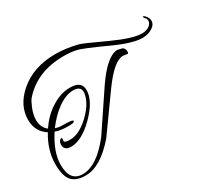

<svg xmlns="http://www.w3.org/2000/svg" viewBox="-159 -956 1395 1299"><g transform="rotate(-30 538.5 -306.5)"><path d="M1049 -537C1068 -550 1077 -566 1077 -584C1077 -611 1052 -638 1041 -638C1040 -638 1039 -637 1039 -636C1039 -633 1041 -629 1046 -622C1055 -614 1059 -605 1059 -595C1059 -586 1055 -576 1047 -567C1032 -550 1009 -541 978 -541C933 -541 861 -563 764 -607C650 -660 586 -688 572 -691C512 -706 455 -714 400 -714C285 -714 190 -682 116 -617C51 -560 18 -494 18 -420C18 -359 43 -312 92 -281C51 -213 29 -144 28 -73C27 -14 37 29 56 56C78 86 116 101 169 101C248 101 329 51 414 -48L613 -326C685 -425 744 -475 790 -475C798 -475 818 -470 822 -470C828 -470 831 -473 832 -480C833 -499 827 -513 814 -520L776 -529C721 -526 658 -471 585 -365L389 -73C308 31 231 83 156 83C90 83 57 40 57 -45C57 -112 83 -184 134 -262C147 -257 161 -253 176 -251C194 -248 213 -247 234 -247C266 -246 282 -251 282 -261C282 -266 267 -270 238 -271C201 -272 182 -273 178 -273C165 -276 154 -278 147 -281C182 -328 219 -366 260 -395C303 -426 344 -441 381 -441C430 -441 448 -417 435 -369C424 -324 394 -279 346 -234C294 -186 245 -162 200 -162C169 -162 154 -167 154 -177C154 -181 156 -193 156 -200C140 -204 127 -184 127 -163C127 -132 145 -117 181 -117C237 -117 298 -150 363 -215C429 -281 462 -342 462 -398C462 -445 432 -468 372 -468C323 -468 274 -452 225 -421C179 -392 139 -352 105 -302C78 -323 64 -353 64 -392C64 -420 71 -451 85 -484C96 -510 106 -529 116 -540C195 -629 304 -674 442 -674C477 -674 508 -671 536 -665C564 -660 634 -631 745 -580C843 -535 917 -513 966 -513C999 -513 1026 -521 1049 -537Z"/></g></svg>

Font: AlexBrush
Style: Regular
Weight: 400
Designer: Robert E. Leuschke
Foundry: Robert E. Leuschke
Version: Version 1.001